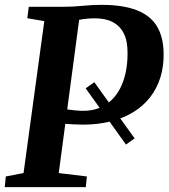

<svg xmlns="http://www.w3.org/2000/svg" viewBox="-26 -771 695 791"><path d="M528.5 -201 493 -175.5 327 -407 362.5 -432.5ZM-6.5 0 -2 -44 71 -58 156.5 -684 86.5 -696 92.5 -743H233.5Q276 -743 314 -747Q352 -751 391.5 -751Q481 -751 537.2 -729Q593.5 -707 620 -663.5Q646.5 -620 648 -555.5Q649.5 -499.5 635 -452.8Q620.5 -406 592 -369.8Q563.5 -333.5 522.2 -308.5Q481 -283.5 428.8 -270.5Q376.5 -257.5 315 -257.5Q301 -257.5 281 -258.5Q261 -259.5 243.2 -260.8Q225.5 -262 217.5 -262.5L216.5 -326Q228.5 -323.5 245.2 -321Q262 -318.5 280.8 -316.5Q299.5 -314.5 317.5 -314.5Q352.5 -314.5 381.2 -325.5Q410 -336.5 432 -357.2Q454 -378 469 -407Q484 -436 491.8 -472.5Q499.5 -509 499.5 -551.5Q500 -601.5 484 -633.2Q468 -665 437.5 -680.5Q407 -696 362.5 -695.5Q348 -695.5 330.5 -693.8Q313 -692 294 -688.2Q275 -684.5 256 -678L305 -726.5L216 -58L332 -44L327.5 0Z"/></svg>

Font: Merriweather 28pt
Style: Bold Italic
Weight: 700
Italic angle: -7.8°
Version: Version 2.101